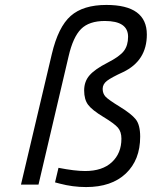

<svg xmlns="http://www.w3.org/2000/svg" viewBox="-20 -748 615 778"><path d="M411 -728Q575 -728 575 -608Q575 -502 479 -456Q431 -434 413.5 -420.5Q396 -407 396 -388Q396 -369 407.5 -356.5Q419 -344 465.5 -315.5Q512 -287 530 -264.5Q548 -242 548 -194Q548 -100 490 -45Q432 10 329 10Q275 10 222 -4L203 -9L217 -68Q283 -55 325 -55Q395 -55 433.5 -91Q472 -127 472 -186Q472 -214 458 -230.5Q444 -247 398.5 -274.5Q353 -302 337 -323.5Q321 -345 321 -381.5Q321 -418 343 -443Q365 -468 415 -493.5Q465 -519 482 -541.5Q499 -564 499 -599Q499 -663 405 -663Q341 -663 308.5 -630.5Q276 -598 258 -520L136 0H65L190 -529Q216 -639 266.5 -683.5Q317 -728 411 -728Z"/></svg>

Font: Titillium Web
Style: Italic
Weight: 400
Italic angle: -13°
Version: Version 1.002;PS 57.000;hotconv 1.0.70;makeotf.lib2.5.55311